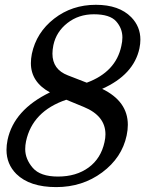

<svg xmlns="http://www.w3.org/2000/svg" viewBox="-20 -762 606 792"><path d="M337.9 -420.9Q458 -465.3 480.5 -572.3Q484.9 -591.3 484.9 -607.4Q484.9 -645 459 -674.1Q433.1 -703.1 367.2 -703.1Q304.2 -703.1 258.1 -667Q211.9 -630.9 200.2 -575.7Q196.3 -556.6 196.3 -540.5Q196.3 -475.6 259.8 -451.2ZM219.2 -33.7Q294.4 -33.7 345.5 -71Q396.5 -108.4 411.1 -175.8Q415 -192.9 415 -208Q415 -284.2 325.7 -320.8L253.4 -350.6Q113.8 -303.2 87.4 -179.2Q84 -162.6 84 -147Q84 -106 115 -69.8Q146 -33.7 219.2 -33.7ZM211.9 9.8Q102.5 9.8 47.4 -44.4Q6.8 -85 6.8 -143.6Q6.8 -163.1 11.2 -185.1Q37.6 -309.1 186 -380.9Q107.4 -423.8 107.4 -501.5Q107.4 -519.5 111.3 -539.6Q129.9 -627.9 203.4 -685.1Q276.9 -742.2 375.5 -742.2Q471.2 -742.2 521.5 -690.9Q559.1 -652.3 559.1 -598.6Q559.1 -581.5 555.2 -562.5Q531.7 -453.6 401.4 -395.5Q507.3 -344.2 507.3 -247.1Q507.3 -226.1 502.4 -203.1Q482.9 -111.3 401.4 -50.8Q319.8 9.8 211.9 9.8Z"/></svg>

Font: Munson
Style: Italic
Weight: 400
Italic angle: -12°
Designer: Paul James MIller
Foundry: High-Logic / Made with FontCreator
Version: Version 2.10;May 5, 2019;FontCreator 11.5.0.2430 64-bit